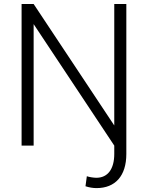

<svg xmlns="http://www.w3.org/2000/svg" viewBox="-20 -731 741 964"><path d="M88.4 0H148.9V-609.9L553.7 0V42C553.7 117.7 521 161.6 463.9 161.6C449.7 161.6 426.3 157.7 416 153.8L409.2 204.1C428.2 210.4 446.8 213.4 464.8 213.4C558.1 213.4 614.3 152.8 614.3 42V-710.9H553.7V-101.1L148.9 -710.9H88.4Z"/></svg>

Font: Vazirmatn ExtraLight
Style: Regular
Weight: 200
Designer: Saber Rastikerdar
Foundry: Saber Rastikerdar
Version: Version 33.003